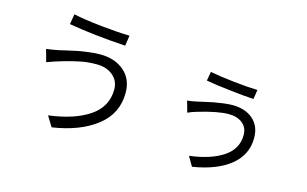

<svg xmlns="http://www.w3.org/2000/svg" viewBox="-99 -1050 2197 1375"><g transform="rotate(15 1000.0 -362.5)"><path d="M716.8 -335Q716.8 -397.5 670.4 -437Q624 -476.6 547.9 -476.6Q515.6 -476.6 483.9 -473.6Q452.1 -470.7 418.5 -462.9Q384.8 -455.1 367.7 -451.2Q350.6 -447.3 315.4 -437Q280.3 -426.8 278.3 -425.8Q262.7 -421.9 195.3 -397.5L169.9 -489.3Q206.1 -493.2 259.8 -503.9Q262.7 -504.9 316.4 -517.1Q370.1 -529.3 395 -534.2Q419.9 -539.1 467.8 -545.4Q515.6 -551.8 555.7 -551.8Q664.1 -551.8 732.9 -493.2Q801.8 -434.6 801.8 -332Q801.8 -177.7 679.2 -82.5Q556.6 12.7 353.5 43L306.6 -33.2Q497.1 -57.6 606.9 -132.3Q716.8 -207 716.8 -335ZM289.1 -705.1 301.8 -781.2Q378.9 -763.7 511.2 -750Q643.6 -736.3 722.7 -735.4L710.9 -658.2Q474.6 -672.9 289.1 -705.1Z M1696.3 -258.8Q1696.3 -315.4 1656.7 -346.2Q1617.2 -377 1556.6 -377Q1473.6 -377 1331.1 -334Q1295.9 -324.2 1264.6 -309.6L1241.2 -393.6Q1264.6 -394.5 1314.5 -405.3Q1322.3 -407.2 1363.3 -416.5Q1404.3 -425.8 1429.7 -430.7Q1455.1 -435.5 1494.6 -440.9Q1534.2 -446.3 1564.5 -446.3Q1659.2 -446.3 1716.8 -396.5Q1774.4 -346.7 1774.4 -257.8Q1774.4 -133.8 1675.3 -53.2Q1576.2 27.3 1397.5 55.7L1356.4 -14.6Q1513.7 -34.2 1605 -95.2Q1696.3 -156.2 1696.3 -258.8ZM1340.8 -568.4 1352.5 -635.7Q1419.9 -622.1 1528.3 -610.4Q1636.7 -598.6 1708 -596.7L1697.3 -527.3Q1633.8 -530.3 1519 -543.5Q1404.3 -556.6 1340.8 -568.4Z"/></g></svg>

Font: GenEi Gothic M Regular
Style: Regular
Weight: 400
Designer: o_tamon (Modified); [Source Han Sans]
Ryoko NISHIZUKA  (kana & ideographs); Paul D. Hunt (Latin, Greek & Cyrillic); Wenl
Version: Version 1.1a;Original Version 1.004